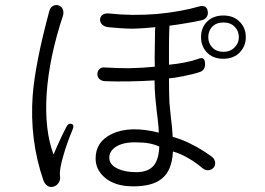

<svg xmlns="http://www.w3.org/2000/svg" viewBox="-20 -763 1040 754"><path d="M172.9 -716.8Q118.2 -513.7 108.4 -388.7Q95.7 -213.9 150.4 -54.7Q156.2 -39.1 168 -32.2Q178.7 -26.4 191.4 -30.3Q203.1 -34.2 210 -44.9Q217.8 -55.7 215.8 -70.3Q211.9 -95.7 229.5 -154.3Q243.2 -202.1 264.6 -252.9Q273.4 -273.4 260.7 -276.4Q248 -280.3 240.2 -263.7Q227.5 -239.3 214.8 -211.9Q202.1 -184.6 190.4 -156.2Q154.3 -251 163.1 -393.6Q172.9 -538.1 227.5 -702.1Q231.4 -716.8 225.6 -728.5Q220.7 -738.3 209 -742.2Q198.2 -745.1 187.5 -739.3Q176.8 -733.4 172.9 -716.8ZM409.2 -710Q393.6 -711.9 382.8 -705.1Q374 -698.2 373 -687.5Q372.1 -676.8 379.9 -668Q388.7 -658.2 405.3 -656.2Q461.9 -650.4 504.9 -650.4Q541 -651.4 589.8 -656.2L588.9 -645.5Q587.9 -600.6 587.9 -575.2Q586.9 -530.3 587.9 -501Q539.1 -496.1 487.3 -495.1Q439.5 -495.1 391.6 -498Q378.9 -500 370.1 -491.2Q363.3 -484.4 362.3 -472.7Q362.3 -461.9 369.1 -454.1Q377 -445.3 391.6 -444.3Q435.5 -442.4 487.3 -443.4Q541 -444.3 586.9 -447.3Q586.9 -416 589.8 -381.8Q591.8 -361.3 595.7 -324.2Q599.6 -296.9 600.6 -282.2Q603.5 -260.7 603.5 -242.2Q490.2 -270.5 419.9 -237.3Q355.5 -207 355.5 -140.6Q355.5 -97.7 389.6 -67.4Q429.7 -31.2 502.9 -31.2Q578.1 -31.2 614.3 -60.5Q655.3 -91.8 659.2 -168Q688.5 -160.2 721.7 -140.6Q750 -124 775.4 -102.5Q787.1 -92.8 800.8 -94.7Q812.5 -96.7 820.3 -106.4Q827.1 -117.2 824.2 -128.9Q821.3 -142.6 806.6 -151.4Q766.6 -179.7 736.3 -194.3Q700.2 -213.9 658.2 -225.6Q657.2 -246.1 655.3 -265.6Q654.3 -277.3 651.4 -298.8Q647.5 -334 645.5 -358.4Q643.6 -399.4 643.6 -455.1Q665 -457 700.2 -463.9Q740.2 -471.7 765.6 -480.5Q787.1 -488.3 785.2 -515.6Q783.2 -542 759.8 -532.2Q735.4 -523.4 705.1 -517.6Q674.8 -511.7 643.6 -508.8Q643.6 -550.8 643.6 -577.1Q643.6 -628.9 645.5 -662.1Q677.7 -666 710.9 -671.9Q742.2 -676.8 772.5 -683.6Q785.2 -686.5 792 -697.3Q797.9 -706.1 795.9 -717.8Q794.9 -729.5 787.1 -735.4Q777.3 -742.2 764.6 -738.3Q690.4 -716.8 595.7 -708Q497.1 -700.2 409.2 -710ZM605.5 -187.5Q603.5 -136.7 584 -113.3Q562.5 -86.9 514.6 -86.9Q471.7 -86.9 442.4 -100.6Q409.2 -116.2 409.2 -143.6Q409.2 -168.9 433.6 -185.5Q460.9 -204.1 509.8 -204.1Q542 -204.1 563.5 -200.2Q583 -197.3 605.5 -187.5ZM857.4 -674.8Q885.7 -674.8 902.3 -657.2Q918 -640.6 918 -617.2Q918 -593.8 902.3 -578.1Q885.7 -559.6 857.4 -559.6Q828.1 -559.6 812.5 -578.1Q797.9 -593.8 797.9 -617.2Q797.9 -640.6 812.5 -657.2Q829.1 -674.8 857.4 -674.8ZM857.4 -702.1Q815.4 -702.1 791 -675.8Q769.5 -652.3 769.5 -617.2Q769.5 -583 791 -558.6Q815.4 -532.2 857.4 -532.2Q898.4 -532.2 922.9 -558.6Q945.3 -583 945.3 -617.2Q945.3 -652.3 922.9 -675.8Q898.4 -702.1 857.4 -702.1Z"/></svg>

Font: Gulim
Style: Regular
Weight: 400
Version: Version 2.21